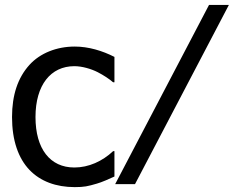

<svg xmlns="http://www.w3.org/2000/svg" viewBox="-20 -747 949 779"><path d="M283.2 12.2C321.3 12.2 336.4 8.8 373 -2C392.1 -7.3 423.3 -21 444.3 -30.8V-133.8H439C395.5 -92.8 339.8 -67.4 281.7 -67.4C183.1 -67.4 124 -143.1 124 -272C124 -402.3 186 -478.5 281.7 -478.5C312.5 -478.5 349.6 -467.8 376.5 -454.1C400.9 -441.4 421.9 -427.7 439 -413.1H444.3V-516.1C395.5 -541 339.4 -558.1 283.2 -558.1C209.5 -558.1 142.6 -531.2 99.6 -483.9C52.2 -431.6 28.8 -361.3 28.8 -272C28.8 -177.7 54.2 -105 99.6 -57.6C144 -11.2 207.5 12.2 283.2 12.2ZM828.1 -727.1 447.3 0H527.8L908.7 -727.1Z"/></svg>

Font: SG Kara
Style: Regular
Weight: 400
Designer: Damoon Khanjanzadeh
Version: Version 1.000